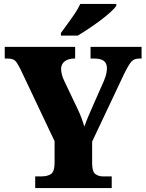

<svg xmlns="http://www.w3.org/2000/svg" viewBox="-20 -951 738 971"><path d="M158 0V-59H191Q221 -59 238.5 -71.5Q256 -84 256 -127V-237L83 -602Q68 -632 57 -643.5Q46 -655 16 -655H4V-714H360V-655H356Q326 -655 307.5 -641Q289 -627 289 -602Q289 -591 292.5 -576Q296 -561 303 -546L372 -401Q385 -374 392 -354.5Q399 -335 407 -311Q416 -338 429 -368Q442 -398 456 -430L506 -543Q516 -568 518.5 -583Q521 -598 521 -603Q521 -631 505 -643Q489 -655 456 -655H438V-714H696V-655H685Q658 -655 644.5 -639.5Q631 -624 608 -578L446 -235V-125Q446 -83 462 -71Q478 -59 500 -59H545V0ZM288 -784Q302 -804 321 -829.5Q340 -855 358 -882Q376 -909 386 -931H568V-921Q559 -908 537 -888Q515 -868 486 -846.5Q457 -825 427 -805Q397 -785 373 -771H288Z"/></svg>

Font: Noto Serif Hebrew SemiCondensed Black
Style: Regular
Weight: 900
Width: 4
Designer: Monotype Design Team
Foundry: Monotype Imaging Inc.
Version: Version 2.004; ttfautohint (v1.8.4.7-5d5b)